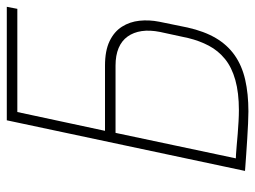

<svg xmlns="http://www.w3.org/2000/svg" viewBox="-113 -627 751 565"><g transform="rotate(-90 262.5 -344.5)"><path d="M185 -669H519L525 -700H191ZM352 -411H160L222 -700H191L42 1Q42 1 55.5 2Q69 3 90.5 4.5Q112 6 136 7.5Q160 9 181.5 10Q203 11 217 11Q269 11 310.5 1.5Q352 -8 382.5 -29.5Q413 -51 433 -85Q453 -119 464 -168L481 -251Q487 -281 484 -309.5Q481 -338 466.5 -361Q452 -384 424 -397.5Q396 -411 352 -411ZM433 -166Q425 -133 410.5 -105.5Q396 -78 371.5 -58Q347 -38 309.5 -27.5Q272 -17 221 -17Q206 -17 188 -18Q170 -19 151 -20.5Q132 -22 116.5 -23.5Q101 -25 90.5 -25.5Q80 -26 79 -26L154 -380H352Q382 -380 403.5 -371Q425 -362 437.5 -344.5Q450 -327 453.5 -303Q457 -279 451 -249Z"/></g></svg>

Font: Advent Pro ExtraLight
Style: Italic
Weight: 250
Italic angle: -12°
Version: Version 3.000